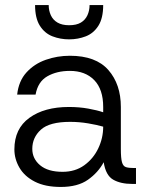

<svg xmlns="http://www.w3.org/2000/svg" viewBox="-20 -729 595 761"><path d="M221 12Q159 12 118 -9Q77 -30 57 -64.5Q37 -99 37 -137Q37 -219 96.5 -262Q156 -305 253 -305Q294 -305 330 -298.5Q366 -292 389 -284V-305Q389 -375 353.5 -411.5Q318 -448 257 -448Q205 -448 167.5 -426.5Q130 -405 121 -354H48Q54 -408 85 -442Q116 -476 161.5 -492Q207 -508 257 -508Q360 -508 409.5 -451.5Q459 -395 459 -305V-138Q459 -102 463.5 -86Q468 -70 479.5 -66.5Q491 -63 511 -63H519V0H504Q458 0 428.5 -17Q399 -34 391 -86Q369 -45 328.5 -16.5Q288 12 221 12ZM228 -48Q278 -48 314 -74Q350 -100 369.5 -141Q389 -182 389 -227Q365 -234 329.5 -240Q294 -246 258 -246Q176 -246 142 -215Q108 -184 108 -139Q108 -100 139 -74Q170 -48 228 -48ZM254 -573Q219 -573 188 -585Q157 -597 138 -627Q119 -657 119 -709H173Q173 -687 181.5 -668.5Q190 -650 208 -639.5Q226 -629 254 -629Q283 -629 300.5 -639.5Q318 -650 326.5 -668.5Q335 -687 335 -709H389Q389 -657 370 -627Q351 -597 320 -585Q289 -573 254 -573Z"/></svg>

Font: Host Grotesk Light
Style: Regular
Weight: 300
Designer: Doukan Karapınar
Foundry: Element Type
Version: Version 1.003